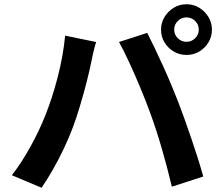

<svg xmlns="http://www.w3.org/2000/svg" viewBox="-20 -859 1040 905"><path d="M801 -719Q801 -696 818 -679Q835 -662 859 -662Q883 -662 900 -679Q917 -696 917 -719Q917 -743 900 -760Q883 -777 859 -777Q835 -777 818 -760Q801 -743 801 -719ZM739 -719Q739 -752 755.5 -779Q772 -806 799 -822.5Q826 -839 859 -839Q892 -839 919 -822.5Q946 -806 962.5 -779Q979 -752 979 -719Q979 -686 962.5 -659Q946 -632 919 -616Q892 -600 859 -600Q826 -600 799 -616Q772 -632 755.5 -659Q739 -686 739 -719ZM192 -311Q226 -395 252 -495.5Q278 -596 287 -691L433 -661Q426 -639 419 -608.5Q412 -578 409 -561Q402 -526 388.5 -473Q375 -420 358 -363Q341 -306 324 -260Q306 -212 281.5 -160Q257 -108 229.5 -60Q202 -12 176 26L36 -33Q83 -94 124.5 -169.5Q166 -245 192 -311ZM686 -332Q667 -384 641 -446.5Q615 -509 588.5 -566Q562 -623 541 -661L674 -704Q689 -675 708.5 -634Q728 -593 749 -547Q770 -501 788.5 -456.5Q807 -412 821 -376Q834 -342 850 -297.5Q866 -253 882.5 -204.5Q899 -156 913.5 -110Q928 -64 938 -27L790 21Q769 -68 742.5 -159.5Q716 -251 686 -332Z"/></svg>

Font: Noto IKEA Simplified Chinese
Style: Bold
Weight: 700
Designer: Monotype Design Team
Foundry: Monotype Imaging Inc.
Version: Version 1.100